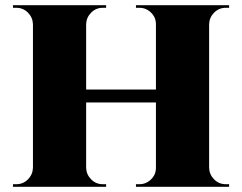

<svg xmlns="http://www.w3.org/2000/svg" viewBox="-20 -720 933 740"><path d="M786 -700V0H581V-700ZM312 -700V0H107V-700ZM590 -375V-325H302V-375ZM110 -73V0H30V-10Q30 -10 36.5 -10Q43 -10 43 -10Q69 -10 87.5 -28.5Q106 -47 107 -73ZM110 -627H107Q106 -653 87.5 -671.5Q69 -690 43 -690Q43 -690 36.5 -690Q30 -690 30 -690V-700H110ZM309 -73H312Q313 -47 331.5 -28.5Q350 -10 376 -10Q376 -10 382 -10Q388 -10 389 -10V0H309ZM309 -627V-700H389V-690Q388 -690 382 -690Q376 -690 376 -690Q350 -690 331.5 -671.5Q313 -653 312 -627ZM584 -73V0H504V-10Q505 -10 511 -10Q517 -10 517 -10Q543 -10 562 -28.5Q581 -47 581 -73ZM584 -627H581Q581 -653 562 -671.5Q543 -690 517 -690Q517 -690 511 -690Q505 -690 504 -690V-700H584ZM783 -73H786Q787 -47 805.5 -28.5Q824 -10 850 -10Q850 -10 856.5 -10Q863 -10 863 -10V0H783ZM783 -627V-700H863V-690Q863 -690 856.5 -690Q850 -690 850 -690Q824 -690 805.5 -671.5Q787 -653 786 -627Z"/></svg>

Font: Cinzel Black
Style: Regular
Weight: 900
Designer: Natanael Gama
Version: Version 2.000